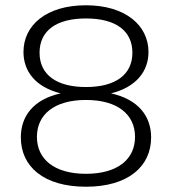

<svg xmlns="http://www.w3.org/2000/svg" viewBox="-20 -698 652 728"><path d="M306 10C466 10 553 -67 553 -177C553 -257 505 -321 401 -344C497 -368 543 -428 543 -501C543 -602 455 -678 306 -678C155 -678 69 -602 69 -501C69 -428 114 -368 210 -344C106 -321 59 -257 59 -177C59 -67 145 10 306 10ZM306 -39C185 -39 120 -95 120 -179C120 -263 185 -319 306 -319C427 -319 492 -263 492 -179C492 -95 427 -39 306 -39ZM306 -368C194 -368 130 -415 130 -498C130 -582 194 -628 306 -628C418 -628 482 -582 482 -498C482 -415 418 -368 306 -368Z"/></svg>

Font: Gantari Light
Style: Regular
Weight: 300
Designer: Anugrah Pasau
Foundry: Lafontype
Version: Version 1.000